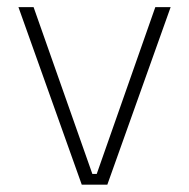

<svg xmlns="http://www.w3.org/2000/svg" viewBox="-20 -506 518 526"><path d="M245 -29.5 405.5 -486.5H447.5L274 0H204L30.5 -486.5H72L233 -29.5Z"/></svg>

Font: Anek Bangla ExtraLight
Style: Regular
Weight: 250
Designer: Sulekha Rajkumar (Bangla), Yesha Goshar (Latin)
Foundry: Ek Type
Version: Version 1.003